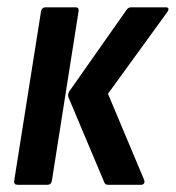

<svg xmlns="http://www.w3.org/2000/svg" viewBox="-20 -512 487 532"><path d="M279.3 0Q271.6 0 269 -6.6L170.1 -241.4Q166.7 -250 172.1 -259L330.9 -485Q335.5 -491.7 342.9 -491.7H439Q452.2 -491.7 443.2 -478.2L279.2 -252.2L379.4 -13.4Q381.4 -8.2 379.2 -4.1Q377 0 370.8 0ZM28.5 0Q17.9 0 19.3 -11L93.7 -480.6Q96.1 -491.7 105.7 -491.7H190.1Q199.1 -491.7 197.7 -480.6L123.7 -11Q121.9 0 111.7 0Z"/></svg>

Font: Sofia Sans Condensed
Style: Italic
Weight: 400
Italic angle: -9°
Designer: Botio Nikoltchev, Ani Petrova
Foundry: lettersoup
Version: Version 4.101